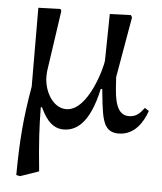

<svg xmlns="http://www.w3.org/2000/svg" viewBox="-51 -518 658 779"><g transform="rotate(5 278.5 -128.0)"><path d="M456 -464 451 -473 365 -470 362 -281C361 -256 312 -70 222 -70C168 -70 131 -135 131 -195C131 -207 132 -217 132 -217L168 -465L164 -473L74 -470L75 -149C52 -17 45 74 44 214L60 217L135 191C123 73 120 12 119 -69H124C138 -41 163 13 218 13C267 13 323 -17 355 -164H361C366 -111 369 -92 372 -72C380 -25 393 10 442 10C507 10 541 -45 557 -92L540 -103C525 -83 510 -64 478 -64C441 -64 421 -96 416 -172C415 -187 413 -211 413 -217Z"/></g></svg>

Font: mjx-stx-n
Style: Regular
Weight: 500
Version: 1.0.0